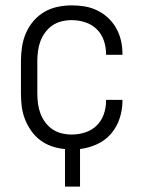

<svg xmlns="http://www.w3.org/2000/svg" viewBox="-20 -548 540 715"><path d="M222 147V7Q197 5 173.5 -3Q150 -11 130.5 -25.5Q111 -40 96.5 -60.5Q82 -81 73 -104Q64 -127 61 -151Q58 -175 58 -200V-320Q58 -347 62 -373.5Q66 -400 76.5 -424.5Q87 -449 104.5 -469.5Q122 -490 145 -503.5Q168 -517 194.5 -522.5Q221 -528 247 -528Q272 -528 296 -524Q320 -520 342.5 -509Q365 -498 383 -481Q401 -464 413 -442.5Q425 -421 430.5 -397Q436 -373 436 -348V-344H375V-347Q375 -373 366.5 -397.5Q358 -422 340 -439.5Q322 -457 297.5 -465Q273 -473 247 -473Q228 -473 209.5 -468.5Q191 -464 175.5 -453.5Q160 -443 148.5 -427.5Q137 -412 130.5 -394.5Q124 -377 121.5 -358Q119 -339 119 -320V-200Q119 -181 121.5 -162Q124 -143 130.5 -125.5Q137 -108 148.5 -92.5Q160 -77 175.5 -66.5Q191 -56 209.5 -51.5Q228 -47 247 -47Q273 -47 297.5 -55Q322 -63 340 -80.5Q358 -98 366.5 -122.5Q375 -147 375 -173V-176H436V-172Q436 -139 425.5 -107Q415 -75 393.5 -50Q372 -25 341.5 -11Q311 3 278 7V147Z"/></svg>

Font: Iosevka Term Curly Light
Style: Regular
Weight: 300
Designer: Belleve Invis
Foundry: Belleve Invis
Version: Version 32.3.0